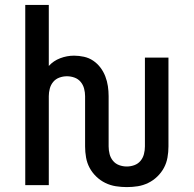

<svg xmlns="http://www.w3.org/2000/svg" viewBox="-20 -755 790 783"><path d="M497 8Q475 8 452.5 4.5Q430 1 409.5 -9Q389 -19 372.5 -35Q356 -51 345.5 -70.5Q335 -90 331 -112.5Q327 -135 327 -158V-363Q327 -378 323 -393.5Q319 -409 309 -421Q299 -433 284 -438.5Q269 -444 253 -444Q237 -444 222 -438.5Q207 -433 197 -421Q187 -409 183 -393.5Q179 -378 179 -363V0H83V-735H179V-486Q198 -507 225.5 -517.5Q253 -528 282 -528Q302 -528 322.5 -523.5Q343 -519 360 -507.5Q377 -496 389.5 -479.5Q402 -463 409.5 -443.5Q417 -424 420 -403.5Q423 -383 423 -363V-158Q423 -142 427 -126.5Q431 -111 441 -99Q451 -87 466 -81.5Q481 -76 497 -76Q513 -76 528 -81.5Q543 -87 553 -99Q563 -111 567 -126.5Q571 -142 571 -158V-520H667V-158Q667 -135 663 -112.5Q659 -90 648.5 -70.5Q638 -51 621.5 -35Q605 -19 584.5 -9Q564 1 542 4.5Q520 8 497 8Z"/></svg>

Font: Iosevka Aile Medium
Style: Regular
Weight: 500
Designer: Belleve Invis
Foundry: Belleve Invis
Version: Version 27.3.5; ttfautohint (v1.8.4)